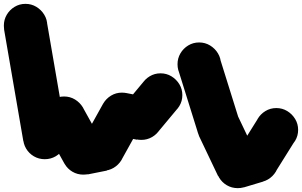

<svg xmlns="http://www.w3.org/2000/svg" viewBox="-82 -873 1565 995"><path d="M-62 -740Q-62 -709 -47 -683.5Q-32 -658 -6.5 -643Q19 -628 50 -628Q81 -628 106.5 -643Q132 -658 147.5 -683.5Q163 -709 163 -740Q163 -771 147.5 -796.5Q132 -822 106.5 -837.5Q81 -853 50 -853Q19 -853 -6.5 -837.5Q-32 -822 -47 -796.5Q-62 -771 -62 -740Z M161 -759 -61 -721 39 -141 261 -179Z M38 -160Q38 -129 53 -103.5Q68 -78 93.5 -63Q119 -48 150 -48Q181 -48 206.5 -63Q232 -78 247.5 -103.5Q263 -129 263 -160Q263 -191 247.5 -216.5Q232 -242 206.5 -257.5Q181 -273 150 -273Q119 -273 93.5 -257.5Q68 -242 53 -216.5Q38 -191 38 -160Z M71 -239 229 -81 329 -181 171 -339Z M138 -260Q138 -229 153 -203.5Q168 -178 193.5 -163Q219 -148 250 -148Q281 -148 306.5 -163Q332 -178 347.5 -203.5Q363 -229 363 -260Q363 -291 347.5 -316.5Q332 -342 306.5 -357.5Q281 -373 250 -373Q219 -373 193.5 -357.5Q168 -342 153 -316.5Q138 -291 138 -260Z M348 -315 152 -205 252 -25 448 -135Z M238 -80Q238 -49 253 -23.5Q268 2 293.5 17Q319 32 350 32Q381 32 406.5 17Q432 2 447.5 -23.5Q463 -49 463 -80Q463 -111 447.5 -136.5Q432 -162 406.5 -177.5Q381 -193 350 -193Q319 -193 293.5 -177.5Q268 -162 253 -136.5Q238 -111 238 -80Z M328 -191 372 31 472 11 428 -211Z M338 -100Q338 -69 353 -43.5Q368 -18 393.5 -3Q419 12 450 12Q481 12 506.5 -3Q532 -18 547.5 -43.5Q563 -69 563 -100Q563 -131 547.5 -156.5Q532 -182 506.5 -197.5Q481 -213 450 -213Q419 -213 393.5 -197.5Q368 -182 353 -156.5Q338 -131 338 -100Z M352 -155 548 -45 648 -225 452 -335Z M438 -280Q438 -249 453 -223.5Q468 -198 493.5 -183Q519 -168 550 -168Q581 -168 606.5 -183Q632 -198 647.5 -223.5Q663 -249 663 -280Q663 -311 647.5 -336.5Q632 -362 606.5 -377.5Q581 -393 550 -393Q519 -393 493.5 -377.5Q468 -362 453 -336.5Q438 -311 438 -280Z M572 -391 528 -169 628 -149 672 -371Z M538 -260Q538 -229 553 -203.5Q568 -178 593.5 -163Q619 -148 650 -148Q681 -148 706.5 -163Q732 -178 747.5 -203.5Q763 -229 763 -260Q763 -291 747.5 -316.5Q732 -342 706.5 -357.5Q681 -373 650 -373Q619 -373 593.5 -357.5Q568 -342 553 -316.5Q538 -291 538 -260Z M564 -332 736 -188 836 -308 664 -452Z M638 -380Q638 -349 653 -323.5Q668 -298 693.5 -283Q719 -268 750 -268Q781 -268 806.5 -283Q832 -298 847.5 -323.5Q863 -349 863 -380Q863 -411 847.5 -436.5Q832 -462 806.5 -477.5Q781 -493 750 -493Q719 -493 693.5 -477.5Q668 -462 653 -436.5Q638 -411 638 -380Z M838 -540Q838 -509 853 -483.5Q868 -458 893.5 -443Q919 -428 950 -428Q981 -428 1006.5 -443Q1032 -458 1047.5 -483.5Q1063 -509 1063 -540Q1063 -571 1047.5 -596.5Q1032 -622 1006.5 -637.5Q981 -653 950 -653Q919 -653 893.5 -637.5Q868 -622 853 -596.5Q838 -571 838 -540Z M1057 -573 843 -507 943 -187 1157 -253Z M938 -220Q938 -189 953 -163.5Q968 -138 993.5 -123Q1019 -108 1050 -108Q1081 -108 1106.5 -123Q1132 -138 1147.5 -163.5Q1163 -189 1163 -220Q1163 -251 1147.5 -276.5Q1132 -302 1106.5 -317.5Q1081 -333 1050 -333Q1019 -333 993.5 -317.5Q968 -302 953 -276.5Q938 -251 938 -220Z M1152 -269 948 -171 1048 39 1252 -59Z M1038 -10Q1038 21 1053 46.5Q1068 72 1093.5 87Q1119 102 1150 102Q1181 102 1206.5 87Q1232 72 1247.5 46.5Q1263 21 1263 -10Q1263 -41 1247.5 -66.5Q1232 -92 1206.5 -107.5Q1181 -123 1150 -123Q1119 -123 1093.5 -107.5Q1068 -92 1053 -66.5Q1038 -41 1038 -10Z M1118 -118 1182 98 1282 68 1218 -148Z M1138 -40Q1138 -9 1153 16.5Q1168 42 1193.5 57Q1219 72 1250 72Q1281 72 1306.5 57Q1332 42 1347.5 16.5Q1363 -9 1363 -40Q1363 -71 1347.5 -96.5Q1332 -122 1306.5 -137.5Q1281 -153 1250 -153Q1219 -153 1193.5 -137.5Q1168 -122 1153 -96.5Q1138 -71 1138 -40Z M1155 -99 1345 19 1445 -141 1255 -259Z M1238 -200Q1238 -169 1253 -143.5Q1268 -118 1293.5 -103Q1319 -88 1350 -88Q1381 -88 1406.5 -103Q1432 -118 1447.5 -143.5Q1463 -169 1463 -200Q1463 -231 1447.5 -256.5Q1432 -282 1406.5 -297.5Q1381 -313 1350 -313Q1319 -313 1293.5 -297.5Q1268 -282 1253 -256.5Q1238 -231 1238 -200Z"/></svg>

Font: Linefont Black
Style: Regular
Weight: 900
Monospace: yes
Version: Version 3.002;gftools[0.9.33]